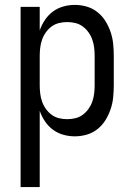

<svg xmlns="http://www.w3.org/2000/svg" viewBox="-20 -548 540 783"><path d="M64 215V-520H142V-424Q150 -447 163.5 -467Q177 -487 196 -501Q215 -515 238 -521.5Q261 -528 285 -528Q310 -528 334 -521Q358 -514 377.5 -498.5Q397 -483 410 -462Q423 -441 431 -417.5Q439 -394 441.5 -369.5Q444 -345 444 -320V-200Q444 -175 441.5 -150.5Q439 -126 431 -102.5Q423 -79 410 -58Q397 -37 377.5 -21.5Q358 -6 334 1Q310 8 285 8Q261 8 238 1.5Q215 -5 196 -19Q177 -33 163.5 -53Q150 -73 142 -96V215ZM254 -62Q271 -62 287.5 -66Q304 -70 317.5 -80Q331 -90 341 -104Q351 -118 356.5 -134Q362 -150 364 -166.5Q366 -183 366 -200V-320Q366 -337 364 -353.5Q362 -370 356.5 -386Q351 -402 341 -416Q331 -430 317.5 -440Q304 -450 287.5 -454Q271 -458 254 -458Q237 -458 220.5 -454Q204 -450 190.5 -440Q177 -430 167 -416Q157 -402 151.5 -386Q146 -370 144 -353.5Q142 -337 142 -320V-200Q142 -183 144 -166.5Q146 -150 151.5 -134Q157 -118 167 -104Q177 -90 190.5 -80Q204 -70 220.5 -66Q237 -62 254 -62Z"/></svg>

Font: Iosevka Custom
Style: Regular
Weight: 400
Monospace: yes
Designer: Belleve Invis
Foundry: Belleve Invis
Version: Version 32.5.0; ttfautohint (v1.8.4)